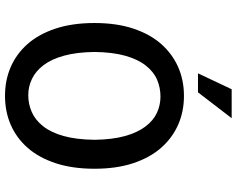

<svg xmlns="http://www.w3.org/2000/svg" viewBox="-112 -856 973 790"><g transform="rotate(90 375.0 -461.5)"><path d="M674.8 -363.3Q674.8 -272.5 651.9 -203.1Q628.9 -133.8 588.4 -87.9Q547.9 -42 493.7 -18.6Q439.5 4.9 375 4.9Q310.5 4.9 256.3 -18.6Q202.1 -42 161.6 -87.9Q121.1 -133.8 98.1 -203.1Q75.2 -272.5 75.2 -363.3Q75.2 -454.1 98.1 -522.9Q121.1 -591.8 161.6 -637.7Q202.1 -683.6 256.3 -707.5Q310.5 -731.4 375 -731.4Q439.5 -731.4 493.7 -707.5Q547.9 -683.6 588.4 -637.7Q628.9 -591.8 651.9 -522.9Q674.8 -454.1 674.8 -363.3ZM372.1 -90.8Q408.2 -90.8 440.9 -105Q473.6 -119.1 499.5 -151.4Q525.4 -183.6 540 -235.8Q554.7 -288.1 555.7 -363.3Q554.7 -436.5 540.5 -487.8Q526.4 -539.1 501.5 -572.3Q476.6 -605.5 444.8 -620.1Q413.1 -634.8 377.9 -634.8Q341.8 -634.8 309.1 -621.1Q276.4 -607.4 250.5 -574.7Q224.6 -542 210 -490.2Q195.3 -438.5 194.3 -363.3Q195.3 -290 209.5 -238.3Q223.6 -186.5 248.5 -153.8Q273.4 -121.1 305.2 -106Q336.9 -90.8 372.1 -90.8ZM466.8 -927.7 360.4 -789.1H282.2L347.7 -927.7Z"/></g></svg>

Font: Allerta
Style: Medium
Weight: 500
Designer: Matt McInerney
Foundry: Matt McInerney
Version: Version 1.0